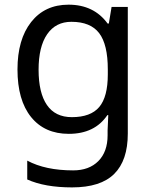

<svg xmlns="http://www.w3.org/2000/svg" viewBox="-20 -566 655 826"><path d="M289.1 -62Q370.1 -62 407 -105.7Q443.8 -149.4 443.8 -246.1V-267.1Q443.8 -374.5 406.7 -423.3Q369.6 -472.2 287.1 -472.2Q219.7 -472.2 182.9 -418.7Q146 -365.2 146 -266.1Q146 -166.5 181.9 -114.3Q217.8 -62 289.1 -62ZM442.9 -4.9 445.8 -70.8H441.9Q387.7 9.8 275.9 9.8Q171.9 9.8 113.5 -62.7Q55.2 -135.3 55.2 -267.1Q55.2 -396.5 114 -471.2Q172.9 -545.9 274.9 -545.9Q383.8 -545.9 442.9 -464.8H448.2L460 -536.1H529.8V8.8Q529.8 124 471.4 182.1Q413.1 240.2 290 240.2Q172.9 240.2 97.2 206.1V125Q175.3 167 294.9 167Q363.3 167 403.1 127Q442.9 86.9 442.9 16.1Z"/></svg>

Font: Noto Sans Historic
Style: Regular
Weight: 400
Designer: Monotype Design Team
Foundry: Monotype Imaging Inc.
Version: Version 0.71 uh